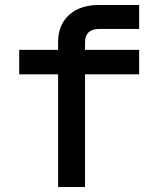

<svg xmlns="http://www.w3.org/2000/svg" viewBox="-20 -750 640 770"><path d="M213 0V-452H57V-550H213V-581Q213 -650 257 -690Q301 -730 377 -730H538V-634H379Q321 -634 321 -580V-550H538V-452H321V0Z"/></svg>

Font: Tiny SemiBold
Style: Regular
Weight: 600
Designer: Philipp Nurullin, Konstantin Bulenkov
Foundry: JetBrains
Version: Version 2.251; ttfautohint (v1.8.4.7-5d5b)